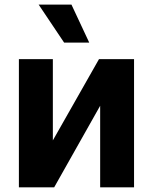

<svg xmlns="http://www.w3.org/2000/svg" viewBox="-20 -797 651 817"><path d="M204.9 -199.6V-545.5H60.4V0H210.6L406.2 -346.9V0H550.4V-545.5H401.3ZM252.8 -615.8H359.7L284.1 -777.3H144.5Z"/></svg>

Font: Karasuma Gothic
Style: Bold
Weight: 700
Designer: Rasmus Andersson / Ryoko Nishizuka
Foundry: Genbu
Version: Version 1.00